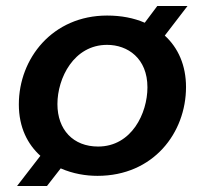

<svg xmlns="http://www.w3.org/2000/svg" viewBox="-20 -580 685 642"><path d="M306 8C493 8 602 -136 602 -289C602 -361 576 -420 531 -461L607 -560H506L464 -504C427 -520 385 -528 338 -528C156 -528 43 -385 43 -231C43 -153 73 -97 115 -59L37 42H137L183 -17C224 1 267 8 306 8ZM308 -90C225 -90 172 -146 172 -232C172 -319 227 -430 338 -430C407 -430 473 -385 473 -288C473 -201 420 -90 308 -90Z"/></svg>

Font: Fixel Display SemiBold
Style: Italic
Weight: 600
Italic angle: -10°
Designer: AlfaBravo + MacPaw
Foundry: Kyrylo Tkachov, Marchela Mozhyna, Serhii Makarenko, Maria Weinstein, Zakhar Kryvoshyya
Version: Version 1.210;Glyphs 3.2 (3217)